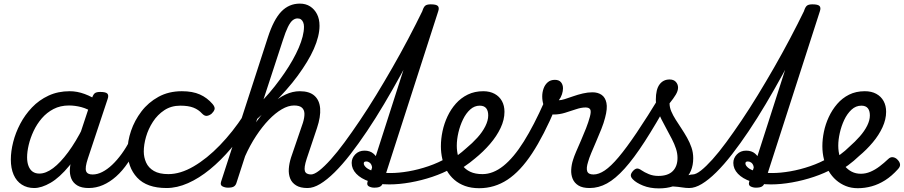

<svg xmlns="http://www.w3.org/2000/svg" viewBox="-20 -1024 5003 1063"><path d="M169 17Q130 17 100.5 -2Q71 -21 55.5 -56.5Q40 -92 40 -141Q40 -186 53 -237.5Q66 -289 92 -338.5Q118 -388 157 -429Q196 -470 248.5 -494.5Q301 -519 366 -519Q407 -519 449 -503.5Q491 -488 525 -463L510 -394Q465 -422 430 -431Q395 -440 362 -440Q314 -440 276.5 -420.5Q239 -401 211.5 -369Q184 -337 166 -298.5Q148 -260 139 -222Q130 -184 130 -153Q130 -125 138 -104.5Q146 -84 161 -73.5Q176 -63 198 -63Q234 -63 274 -93Q314 -123 357 -181Q400 -239 441 -321L468 -279Q417 -171 363.5 -106Q310 -41 260 -12Q210 17 169 17ZM471 17Q431 17 407.5 2.5Q384 -12 374.5 -36Q365 -60 367 -89.5Q369 -119 380 -151L490 -483Q497 -503 506.5 -509Q516 -515 535 -515Q566 -515 574.5 -505.5Q583 -496 576 -476L466 -145Q450 -96 456.5 -77Q463 -58 492 -58Q506 -58 512 -46.5Q518 -35 516 -20.5Q514 -6 503 5.5Q492 17 471 17Z M471 17Q457 17 450.5 5.5Q444 -6 446.5 -20.5Q449 -35 460.5 -46.5Q472 -58 493 -58Q519 -58 546.5 -72Q574 -86 601 -111.5Q628 -137 653.5 -172Q679 -207 701 -250Q708 -264 721 -263.5Q734 -263 743 -253Q752 -243 747 -229Q720 -170 689 -124Q658 -78 623 -47Q588 -16 550 0.5Q512 17 471 17Z M902 17Q793 17 739.5 -40.5Q686 -98 686 -189Q686 -242 705.5 -299.5Q725 -357 763 -407Q801 -457 857.5 -488Q914 -519 987 -519Q1046 -519 1086.5 -501Q1127 -483 1157 -448Q1172 -430 1167.5 -417.5Q1163 -405 1151 -394Q1138 -384 1125 -382.5Q1112 -381 1098 -396Q1079 -417 1051 -428Q1023 -439 978 -439Q928 -439 890 -414Q852 -389 826.5 -349.5Q801 -310 788.5 -266.5Q776 -223 776 -185Q776 -153 789 -124Q802 -95 832 -77.5Q862 -60 912 -60Q926 -60 931.5 -48.5Q937 -37 935 -21.5Q933 -6 924.5 5.5Q916 17 902 17Z M902 17Q888 17 882.5 5.5Q877 -6 878.5 -21.5Q880 -37 889 -48.5Q898 -60 912 -60Q979 -60 1052.5 -103Q1126 -146 1197.5 -220Q1269 -294 1329 -386Q1340 -404 1352.5 -399Q1365 -394 1370.5 -379.5Q1376 -365 1367 -350Q1316 -269 1259 -202Q1202 -135 1142 -86Q1082 -37 1021 -10Q960 17 902 17Z M1682 17Q1643 17 1619.5 2.5Q1596 -12 1586.5 -36Q1577 -60 1579 -89.5Q1581 -119 1591 -151L1657 -344Q1666 -373 1665.5 -394.5Q1665 -416 1651.5 -428Q1638 -440 1608 -440Q1576 -440 1540 -419Q1504 -398 1468 -360.5Q1432 -323 1398 -271.5Q1364 -220 1336 -157L1328 -233Q1366 -303 1404.5 -356.5Q1443 -410 1482 -446Q1521 -482 1560.5 -500.5Q1600 -519 1640 -519Q1693 -519 1721 -494Q1749 -469 1752.5 -423.5Q1756 -378 1735 -315L1678 -145Q1662 -96 1668 -77Q1674 -58 1704 -58Q1718 -58 1724 -46.5Q1730 -35 1728 -20.5Q1726 -6 1714.5 5.5Q1703 17 1682 17ZM1242 15Q1226 15 1212 8Q1198 1 1204 -18L1463 -817Q1495 -916 1537.5 -960Q1580 -1004 1640 -1004Q1673 -1004 1697 -988.5Q1721 -973 1735 -946Q1749 -919 1749 -881Q1749 -853 1741 -820.5Q1733 -788 1717.5 -753Q1702 -718 1679.5 -681Q1657 -644 1628.5 -605Q1600 -566 1565 -526.5Q1530 -487 1490 -446.5Q1450 -406 1404 -366L1289 -11Q1285 2 1275 8.5Q1265 15 1242 15ZM1439 -474Q1472 -509 1501 -546Q1530 -583 1555 -619.5Q1580 -656 1600 -691.5Q1620 -727 1634 -759.5Q1648 -792 1655.5 -821.5Q1663 -851 1663 -876Q1663 -890 1658.5 -900.5Q1654 -911 1646.5 -916.5Q1639 -922 1627 -922Q1613 -922 1600 -911.5Q1587 -901 1574 -874.5Q1561 -848 1546 -801Z M1683 17Q1666 17 1659.5 5.5Q1653 -6 1656 -20.5Q1659 -35 1670.5 -46.5Q1682 -58 1701 -58Q1720 -58 1748 -80Q1776 -102 1811.5 -141.5Q1847 -181 1887.5 -236Q1928 -291 1972.5 -357Q2017 -423 2062.5 -497.5Q2108 -572 2153 -650.5Q2198 -729 2240.5 -809.5Q2283 -890 2321 -968Q2326 -979 2337 -983.5Q2348 -988 2359.5 -988Q2371 -988 2377.5 -982.5Q2384 -977 2380 -968Q2339 -879 2294 -790Q2249 -701 2201.5 -614.5Q2154 -528 2106.5 -448Q2059 -368 2012 -298Q1965 -228 1920 -170Q1875 -112 1832.5 -70Q1790 -28 1752.5 -5.5Q1715 17 1683 17Z M2052 15Q2036 15 2022.5 8Q2009 1 2015 -18L2320 -968Q2327 -988 2336.5 -994Q2346 -1000 2365 -1000Q2396 -1000 2404.5 -990.5Q2413 -981 2406 -961L2100 -11Q2096 2 2085.5 8.5Q2075 15 2052 15Z M2135 -3Q2072 -3 2025 -19Q1978 -35 1952.5 -62Q1927 -89 1927 -122Q1927 -149 1947 -169.5Q1967 -190 1998 -190Q2028 -190 2047 -174Q2066 -158 2073.5 -134.5Q2081 -111 2074 -88L2037 -76Q2042 -93 2038.5 -105Q2035 -117 2026.5 -123.5Q2018 -130 2008 -130Q2002 -130 1998 -128Q1994 -126 1994 -119Q1994 -108 2008.5 -95.5Q2023 -83 2055 -74.5Q2087 -66 2142 -66Q2188 -66 2242.5 -75.5Q2297 -85 2352.5 -104Q2408 -123 2456 -151Q2465 -156 2475 -150.5Q2485 -145 2490.5 -134Q2496 -123 2494.5 -111Q2493 -99 2479 -91Q2433 -65 2373.5 -45Q2314 -25 2252 -14Q2190 -3 2135 -3Z M2458 -128Q2486 -144 2512 -163Q2538 -182 2561 -203Q2595 -231 2623 -262Q2651 -293 2667 -325Q2683 -357 2683 -385Q2683 -411 2671.5 -425Q2660 -439 2636 -439Q2622 -439 2615.5 -451Q2609 -463 2610.5 -479Q2612 -495 2623 -507Q2634 -519 2655 -519Q2692 -519 2718.5 -504.5Q2745 -490 2759 -464.5Q2773 -439 2773 -405Q2773 -361 2751.5 -315.5Q2730 -270 2693 -227Q2656 -184 2609 -146Q2582 -123 2551.5 -102.5Q2521 -82 2489 -64Z M2633 18Q2589 18 2554.5 5.5Q2520 -7 2495 -29Q2470 -51 2453.5 -80Q2437 -109 2429 -143.5Q2421 -178 2421 -214Q2421 -255 2430 -297.5Q2439 -340 2457.5 -379.5Q2476 -419 2504 -450.5Q2532 -482 2570 -500.5Q2608 -519 2656 -519Q2667 -519 2671.5 -507Q2676 -495 2673 -479Q2670 -463 2660.5 -451Q2651 -439 2636 -439Q2607 -439 2583.5 -418Q2560 -397 2543.5 -363Q2527 -329 2518 -290.5Q2509 -252 2509 -217Q2509 -187 2516.5 -159Q2524 -131 2540 -108.5Q2556 -86 2583.5 -73Q2611 -60 2651 -60Q2710 -60 2767 -105.5Q2824 -151 2880 -240.5Q2936 -330 2994 -461Q2997 -468 3008 -468Q3019 -468 3032 -462.5Q3045 -457 3053 -447.5Q3061 -438 3056 -428Q2991 -274 2926 -175Q2861 -76 2789.5 -29Q2718 18 2633 18Z M3244 17Q3205 17 3182.5 3Q3160 -11 3150.5 -34Q3141 -57 3142.5 -85Q3144 -113 3153 -140Q3158 -157 3170 -185Q3182 -213 3196.5 -246Q3211 -279 3224.5 -313.5Q3238 -348 3246 -378Q3254 -408 3247.5 -418.5Q3241 -429 3222 -429Q3198 -429 3168.5 -419Q3139 -409 3108 -399.5Q3077 -390 3046 -390Q3026 -390 3011.5 -404.5Q2997 -419 2989.5 -442Q2982 -465 2982 -490Q2982 -513 2989.5 -534Q2997 -555 3012.5 -568.5Q3028 -582 3052 -582Q3075 -582 3086 -568.5Q3097 -555 3097 -535Q3097 -520 3091.5 -502.5Q3086 -485 3074 -469Q3087 -469 3107.5 -475.5Q3128 -482 3153.5 -491Q3179 -500 3206.5 -506.5Q3234 -513 3260 -513Q3290 -513 3310.5 -499Q3331 -485 3337.5 -454.5Q3344 -424 3330 -372Q3323 -344 3309.5 -310Q3296 -276 3281 -241.5Q3266 -207 3253.5 -177Q3241 -147 3236 -128Q3225 -94 3231 -76Q3237 -58 3266 -58Q3280 -58 3286.5 -46.5Q3293 -35 3290.5 -20.5Q3288 -6 3276.5 5.5Q3265 17 3244 17Z M3245 17Q3226 17 3220 5.5Q3214 -6 3218 -20.5Q3222 -35 3234.5 -46.5Q3247 -58 3266 -58Q3295 -58 3328.5 -80.5Q3362 -103 3405 -154Q3448 -205 3505 -289.5Q3562 -374 3637 -497Q3645 -510 3659.5 -507.5Q3674 -505 3684 -494.5Q3694 -484 3686 -471Q3610 -334 3549.5 -240.5Q3489 -147 3438 -90.5Q3387 -34 3340.5 -8.5Q3294 17 3245 17Z M3796 17Q3777 17 3755.5 13.5Q3734 10 3709 8.5Q3684 7 3651 13L3677 -14Q3708 -28 3735.5 -37.5Q3763 -47 3784 -52.5Q3805 -58 3818 -58Q3827 -58 3829.5 -46.5Q3832 -35 3828.5 -20.5Q3825 -6 3816.5 5.5Q3808 17 3796 17ZM3628 19Q3578 19 3540 3.5Q3502 -12 3484 -31Q3472 -43 3472.5 -54Q3473 -65 3486 -79Q3498 -91 3508 -91Q3518 -91 3532 -81Q3548 -70 3572 -60Q3596 -50 3625 -50Q3678 -50 3704.5 -76.5Q3731 -103 3731 -150Q3731 -175 3722.5 -201Q3714 -227 3700 -254Q3686 -281 3671 -308.5Q3656 -336 3642 -363.5Q3628 -391 3619.5 -418.5Q3611 -446 3611 -472Q3611 -529 3631.5 -556.5Q3652 -584 3687 -584Q3710 -584 3722 -570.5Q3734 -557 3734 -539Q3734 -521 3721.5 -500Q3709 -479 3687 -452Q3687 -430 3696.5 -407.5Q3706 -385 3721 -361.5Q3736 -338 3752.5 -313Q3769 -288 3784 -261.5Q3799 -235 3808.5 -207Q3818 -179 3818 -148Q3818 -70 3766 -25.5Q3714 19 3628 19Z M3796 17Q3779 17 3772.5 5.5Q3766 -6 3769 -20.5Q3772 -35 3783.5 -46.5Q3795 -58 3814 -58Q3833 -58 3861 -80Q3889 -102 3924.5 -141.5Q3960 -181 4000.5 -236Q4041 -291 4085.5 -357Q4130 -423 4175.5 -497.5Q4221 -572 4266 -650.5Q4311 -729 4353.5 -809.5Q4396 -890 4434 -968Q4439 -979 4450 -983.5Q4461 -988 4472.5 -988Q4484 -988 4490.5 -982.5Q4497 -977 4493 -968Q4452 -879 4407 -790Q4362 -701 4314.5 -614.5Q4267 -528 4219.5 -448Q4172 -368 4125 -298Q4078 -228 4033 -170Q3988 -112 3945.5 -70Q3903 -28 3865.5 -5.5Q3828 17 3796 17Z M4165 15Q4149 15 4135.5 8Q4122 1 4128 -18L4433 -968Q4440 -988 4449.5 -994Q4459 -1000 4478 -1000Q4509 -1000 4517.5 -990.5Q4526 -981 4519 -961L4213 -11Q4209 2 4198.5 8.5Q4188 15 4165 15Z M4248 -3Q4185 -3 4138 -19Q4091 -35 4065.5 -62Q4040 -89 4040 -122Q4040 -149 4060 -169.5Q4080 -190 4111 -190Q4141 -190 4160 -174Q4179 -158 4186.5 -134.5Q4194 -111 4187 -88L4150 -76Q4155 -93 4151.5 -105Q4148 -117 4139.5 -123.5Q4131 -130 4121 -130Q4115 -130 4111 -128Q4107 -126 4107 -119Q4107 -108 4121.5 -95.5Q4136 -83 4168 -74.5Q4200 -66 4255 -66Q4301 -66 4355.5 -75.5Q4410 -85 4465.5 -104Q4521 -123 4569 -151Q4578 -156 4588 -150.5Q4598 -145 4603.5 -134Q4609 -123 4607.5 -111Q4606 -99 4592 -91Q4546 -65 4486.5 -45Q4427 -25 4365 -14Q4303 -3 4248 -3Z M4574 -130Q4604 -148 4632 -168.5Q4660 -189 4683 -212Q4714 -239 4740 -268.5Q4766 -298 4781 -328Q4796 -358 4796 -385Q4796 -411 4784.5 -425Q4773 -439 4749 -439Q4718 -439 4694 -416.5Q4670 -394 4654 -360Q4638 -326 4629.5 -288Q4621 -250 4621 -218Q4621 -184 4630 -155.5Q4639 -127 4656 -106Q4673 -85 4695.5 -73.5Q4718 -62 4746 -62Q4773 -62 4799 -73Q4825 -84 4850 -103Q4875 -122 4897 -143Q4910 -156 4924.5 -153.5Q4939 -151 4949 -140Q4961 -128 4963 -115Q4965 -102 4952 -88Q4917 -49 4880.5 -26Q4844 -3 4806 7.5Q4768 18 4729 18Q4693 18 4663 6Q4633 -6 4609 -27Q4585 -48 4568 -77Q4551 -106 4542 -141Q4533 -176 4533 -215Q4533 -253 4541.5 -294.5Q4550 -336 4568.5 -376Q4587 -416 4615 -448.5Q4643 -481 4681 -500Q4719 -519 4768 -519Q4805 -519 4831.5 -504.5Q4858 -490 4872 -464.5Q4886 -439 4886 -405Q4886 -363 4866 -319.5Q4846 -276 4812 -235.5Q4778 -195 4736 -160Q4708 -133 4675.5 -109Q4643 -85 4607 -66Z"/></svg>

Font: Playwrite CZ
Style: Regular
Weight: 400
Designer: Veronika Burian, José Scaglione
Foundry: TypeTogether
Version: Version 1.002